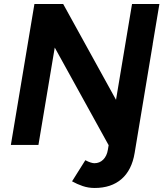

<svg xmlns="http://www.w3.org/2000/svg" viewBox="-20 -720 813 954"><path d="M450 214Q419 214 391 204.5Q363 195 338 181L404 76Q419 84 430.5 87.5Q442 91 449 91Q475 91 493 73Q511 55 516 24L604 -501H739L649 40Q635 125 584 169.5Q533 214 450 214ZM519 0 174 -625 294 -700 637 -78ZM34 0 151 -700H294L268 -579L171 0ZM519 0 636 -700H772L655 0Z"/></svg>

Font: Figtree Light
Style: Bold Italic
Weight: 700
Italic angle: -9.5°
Version: Version 2.000